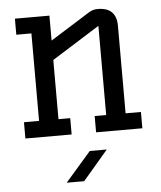

<svg xmlns="http://www.w3.org/2000/svg" viewBox="-51 -555 671 798"><g transform="rotate(-5 284.0 -156.0)"><path d="M386 -510Q464 -510 464 -433V-68H528V0H335V-68H383V-440L184 -315V-68H233V0H40V-68H103V-433H40V-500H184V-396L350 -500Q366 -510 386 -510ZM302 75H373L268 198H195Z"/></g></svg>

Font: Kelly Slab
Style: Regular
Weight: 400
Designer: Denis Masharov
Foundry: Denis Masharov
Version: Version 1.001